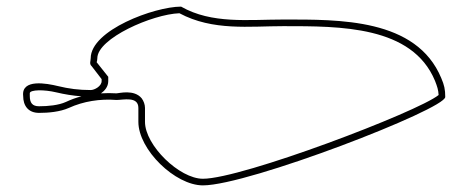

<svg xmlns="http://www.w3.org/2000/svg" viewBox="-20 -656 1414 580"><path d="M257 -456 287 -417V-411C287 -396 266 -384 254 -384C218 -384 188 -388 155 -396C122 -404 44 -419 50 -366C50 -337 65 -315 98 -315C126 -315 161 -318 188 -330C232 -350 282 -358 332 -354C352 -354 398 -366 398 -330V-288C398 -204 509 -96 593 -96C730 -96 1325 -326 1325 -363C1325 -386 1322 -399 1313 -420C1238 -601 1004 -597 836 -597C730 -597 620 -583 527 -636C447 -636 254 -565 254 -480C254 -472 249 -463 257 -456ZM226 -365C210 -361 194 -355 179 -348C157 -338 125 -335 98 -335C78 -335 70 -345 70 -366V-367V-375C72 -385 112 -386 150 -377C175 -371 200 -367 226 -365ZM285 -374C295 -381 307 -393 307 -411V-424L272 -468C273 -472 274 -474 274 -480C274 -540 440 -613 522 -616C623 -562 734 -577 836 -577C1008 -577 1225 -578 1294 -412C1301 -394 1304 -385 1305 -369C1242 -318 711 -116 593 -116C522 -116 418 -217 418 -288V-330C418 -340 414 -351 408 -359C385 -387 339 -374 332 -374C316 -375 301 -375 285 -374Z"/></svg>

Font: CISF Camouflage Kit
Style: OuLn
Weight: 400
Designer: Robert Jablonski, Jasper
Foundry: Cannot Into Space Fonts
Version: Version 1.27